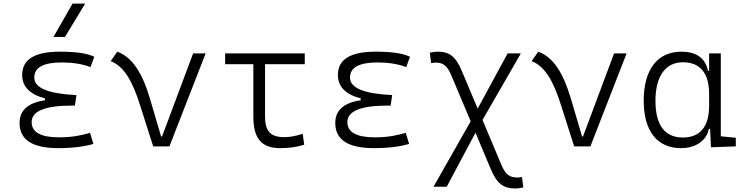

<svg xmlns="http://www.w3.org/2000/svg" viewBox="-20 -815 4142 1069"><path d="M305.7 9.8C383.8 9.8 449.7 1 500 -13.7L481.4 -75.2C439.5 -64 390.1 -50.3 309.6 -50.3C207 -50.3 156.2 -78.6 156.2 -135.3C156.2 -196.3 230.5 -227.1 379.9 -227.1H397L405.8 -285.6C248.5 -293 170.9 -325.2 170.9 -383.3C170.9 -439.5 221.7 -467.3 324.2 -467.3C384.8 -467.3 437.5 -459 483.9 -441.4L504.9 -499C465.3 -518.1 402.3 -527.3 313.5 -527.3C173.3 -527.3 103.5 -484.4 103.5 -397.9C103.5 -333 145.5 -289.6 230.5 -267.1V-256.8C135.7 -242.7 88.9 -200.7 88.9 -130.4C88.9 -36.1 160.6 9.8 305.7 9.8ZM277.8 -609.4H341.8L454.1 -794.9H383.8Z M833 0H923.3L1125 -517.6H1055.2L882.3 -55.2H877L814 -268.6C772 -409.7 716.3 -496.6 633.3 -527.3L596.2 -474.6C669.9 -446.3 717.3 -364.3 759.3 -231Z M1541.5 9.8C1589.4 9.8 1628.4 4.4 1673.8 -9.3L1665.5 -69.8C1623.5 -57.1 1592.8 -51.3 1564.5 -51.3C1483.4 -51.3 1455.6 -86.4 1455.6 -168.5V-457.5H1676.8V-517.6H1233.4V-457.5H1390.6V-166.5C1390.6 -43 1435.5 9.8 1541.5 9.8Z M2063.5 9.8C2141.6 9.8 2207.5 1 2257.8 -13.7L2239.3 -75.2C2197.3 -64 2147.9 -50.3 2067.4 -50.3C1964.8 -50.3 1914.1 -78.6 1914.1 -135.3C1914.1 -196.3 1988.3 -227.1 2137.7 -227.1H2154.8L2163.6 -285.6C2006.3 -293 1928.7 -325.2 1928.7 -383.3C1928.7 -439.5 1979.5 -467.3 2082 -467.3C2142.6 -467.3 2195.3 -459 2241.7 -441.4L2262.7 -499C2223.1 -518.1 2160.2 -527.3 2071.3 -527.3C1931.2 -527.3 1861.3 -484.4 1861.3 -397.9C1861.3 -333 1903.3 -289.6 1988.3 -267.1V-256.8C1893.6 -242.7 1846.7 -200.7 1846.7 -130.4C1846.7 -36.1 1918.5 9.8 2063.5 9.8Z M2849.6 234.4C2862.8 234.4 2873.5 232.9 2893.6 228.5L2886.2 170.4C2875.5 172.9 2868.7 173.3 2859.4 173.3C2816.9 173.3 2793.5 156.2 2770.5 100.1L2666.5 -147L2879.9 -517.6H2806.2L2639.6 -210.4L2551.8 -418.5C2517.6 -500.5 2483.4 -527.3 2417 -527.3C2403.8 -527.3 2393.1 -525.9 2373 -521.5L2380.4 -463.4C2388.7 -465.8 2395 -466.3 2407.2 -466.3C2447.8 -466.3 2470.7 -448.7 2494.1 -392.1L2600.6 -139.6L2393.6 224.6H2467.3L2627.4 -76.2L2710.4 121.6C2746.1 207 2780.8 234.4 2849.6 234.4Z M3176.8 0H3267.1L3468.8 -517.6H3398.9L3226.1 -55.2H3220.7L3157.7 -268.6C3115.7 -409.7 3060.1 -496.6 2977.1 -527.3L2939.9 -474.6C3013.7 -446.3 3061 -364.3 3103 -231Z M3772 9.8C3859.9 9.8 3916 -38.1 3926.3 -97.2H3933.6L3938.5 4.9L4076.7 0V-47.9L3993.2 -56.2V-517.6H3928.2V-420.4H3921.9C3909.2 -486.8 3860.8 -527.3 3774.4 -527.3C3640.1 -527.3 3564 -427.7 3564 -253.9C3564 -84 3639.6 9.8 3772 9.8ZM3928.2 -226.1C3928.2 -109.9 3877.9 -49.3 3781.7 -49.3C3681.2 -49.3 3629.4 -118.7 3629.4 -253.9C3629.4 -390.1 3684.6 -468.3 3782.7 -468.3C3877.9 -468.3 3928.2 -408.2 3928.2 -291.5Z"/></svg>

Font: Cascadia Code PL Light
Style: Regular
Weight: 300
Monospace: yes
Designer: Aaron Bell
Foundry: Saja Typeworks
Version: Version 2404.023